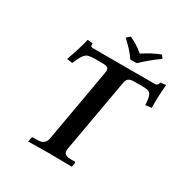

<svg xmlns="http://www.w3.org/2000/svg" viewBox="-185 -954 1047 1097"><g transform="rotate(30 338.0 -405.5)"><path d="M425 -697Q407 -725 385 -748Q363 -771 340 -792L363 -812Q390 -799 411.5 -785.5Q433 -772 455 -753Q486 -773 511.5 -786.5Q537 -800 568 -812L583 -792Q552 -770 523.5 -746.5Q495 -723 468 -697ZM209 -646H615Q631 -646 635.5 -655.5Q640 -665 641 -669L676 -673Q668 -599 670 -519L630 -514Q628 -554 621.5 -572Q615 -590 601.5 -594.5Q588 -599 561 -599H509Q484 -599 472 -590.5Q460 -582 456 -557L371 -77Q367 -54 377.5 -43.5Q388 -33 416 -33H441Q449 -33 447 -24L443 -1L441 1Q441 1 423 0.5Q405 0 379 0Q353 0 328 -0.5Q303 -1 289 -1Q276 -1 254.5 -0.5Q233 0 210.5 0Q188 0 172.5 0.5Q157 1 157 1L155 -1L159 -24Q161 -33 168 -33H193Q223 -33 236.5 -44.5Q250 -56 254 -77L339 -560Q343 -583 334 -591Q325 -599 299 -599H248Q222 -599 206 -594.5Q190 -590 177.5 -572Q165 -554 148 -514L111 -519Q126 -559 138 -597.5Q150 -636 159 -673L193 -669Q192 -665 193 -655.5Q194 -646 209 -646Z"/></g></svg>

Font: Libertinus Serif Semibold Italic
Style: Regular
Weight: 600
Italic angle: -11.5°
Designer: Philipp H. Poll, Khaled Hosny
Foundry: Caleb Maclennan
Version: Version 7.051;RELEASE